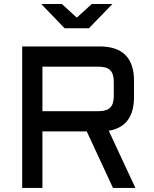

<svg xmlns="http://www.w3.org/2000/svg" viewBox="-20 -930 760 950"><path d="M643.1 -450.2Q643.1 -303.7 518.1 -283.2L649.9 0H539.1L409.2 -279.8H189.9V0H89.8V-700.2H473.1Q643.1 -700.2 643.1 -529.8ZM189.9 -379.9H467.8Q507.8 -379.9 525.4 -397.5Q543 -415 543 -455.1V-524.9Q543 -564.9 525.4 -582.5Q507.8 -600.1 467.8 -600.1H189.9ZM184.1 -910.2H286.1L359.9 -842.8L434.1 -910.2H536.1L419.9 -790H299.8Z"/></svg>

Font: Aldrich [RUS by Daymarius]
Style: Regular
Weight: 400
Designer: Matthew Desmond
Foundry: Matthew Desmond
Version: Version 1.002 August 24, 2018